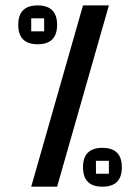

<svg xmlns="http://www.w3.org/2000/svg" viewBox="-20 -704 528 724"><path d="M293 -683.6H390.6L195.3 0H97.7ZM195.3 -610.4Q195.3 -537.1 122.1 -537.1Q48.8 -537.1 48.8 -610.4Q48.8 -683.6 122.1 -683.6Q195.3 -683.6 195.3 -610.4ZM146.5 -634.8H97.7V-585.9H146.5ZM390.6 -97.7H341.8V-48.8H390.6ZM439.5 -73.2Q439.5 0 366.2 0Q293 0 293 -73.2Q293 -146.5 366.2 -146.5Q439.5 -146.5 439.5 -73.2Z"/></svg>

Font: BabelStone Runic Elder Futhark
Style: Regular
Weight: 400
Designer: Andrew West
Foundry: BabelStone
Version: Version 3.005 March 14, 2022